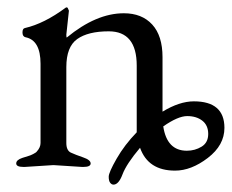

<svg xmlns="http://www.w3.org/2000/svg" viewBox="-20 -450 629 521"><path d="M167 -421 160 -356Q160 -349 161 -348Q241 -414 316 -414Q365 -414 393 -383.5Q421 -353 421 -295V-147Q467 -175 506 -175Q589 -175 589 -103Q589 -56 544 -21.5Q499 13 455 13Q382 13 360 -49Q323 -5 312.5 23Q302 51 288 51Q283 51 279 46Q275 41 275 29.5Q275 18 296.5 -19.5Q318 -57 351 -91V-272Q351 -365 275 -365Q219 -365 189.5 -344Q160 -323 160 -268V-62Q160 -42 172 -36Q185 -30 205.5 -23Q226 -16 226 -6.5Q226 3 206 3H203L125 -2L47 3H44Q24 3 24 -6.5Q24 -16 40.5 -21.5Q57 -27 59.5 -27.5Q62 -28 70 -32Q78 -36 80 -39Q90 -50 90 -62V-277Q90 -341 49 -349Q41 -351 41 -362Q41 -373 48 -374Q100 -386 158 -429Q159 -430 161.5 -430Q164 -430 167 -421ZM423 -107Q433 -41 487 -41Q509 -41 527 -52Q545 -63 545 -86.5Q545 -110 529 -122.5Q513 -135 488 -135Q463 -135 423 -107Z"/></svg>

Font: EB Garamond
Style: Regular
Weight: 400
Version: Version 0.012